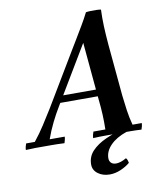

<svg xmlns="http://www.w3.org/2000/svg" viewBox="-166 -803 933 1107"><g transform="rotate(-10 300.5 -249.0)"><path d="M-66 2Q-66 -6 -63.5 -17Q-61 -28 -58 -35H-7Q28 -79 55.5 -122Q83 -165 111 -210L296 -519Q312 -545 332 -578.5Q352 -612 374 -649Q396 -686 413 -720Q424 -722 441 -722.5Q458 -723 475 -722.5Q492 -722 501 -720L367 -549L164 -210Q142 -174 119.5 -128.5Q97 -83 80 -35H168Q168 -28 165.5 -17Q163 -6 160 2Q119 0 83 0Q47 0 30 0Q12 0 -9.5 0Q-31 0 -66 2ZM565 -35H619Q619 -27 616.5 -16.5Q614 -6 611 2Q577 0 547.5 0Q518 0 470 0Q433 0 397.5 0Q362 0 328 2Q328 -6 330.5 -17Q333 -28 336 -35H406Q407 -81 405 -123Q403 -165 398 -210L367 -549L501 -720Q499 -669 501 -621.5Q503 -574 508 -514L536 -210Q541 -165 547 -122.5Q553 -80 565 -35ZM428 -231H164L173 -271H437ZM387 225Q346 225 318 204Q290 183 290 150Q290 104 321 71.5Q352 39 402 16.5Q452 -6 508 -21L523 0Q462 21 428 56Q394 91 394 132Q394 148 404 158.5Q414 169 434 169Q445 169 460 164.5Q475 160 494 149Q500 155 502.5 163.5Q505 172 506 178Q484 197 451.5 211Q419 225 387 225Z"/></g></svg>

Font: Poltawski Nowy SemiBold
Style: Italic
Weight: 600
Italic angle: -12°
Version: Version 1.001;gftools[0.9.25]